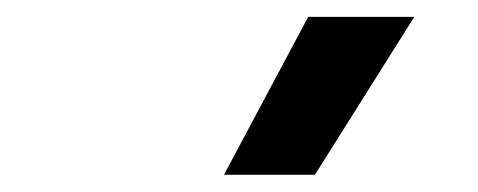

<svg xmlns="http://www.w3.org/2000/svg" viewBox="-20 -828 568 228"><path d="M246 -620.5 346 -808H472L354 -620.5Z"/></svg>

Font: Encode Sans Semi Condensed SemiBold
Style: Regular
Weight: 600
Width: 4
Designer: Multiple Designers
Foundry: Impallari Type
Version: Version 3.000; ttfautohint (v1.8.3) -l 8 -r 50 -G 200 -x 14 